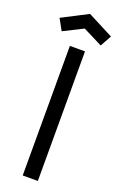

<svg xmlns="http://www.w3.org/2000/svg" viewBox="-211 -1035 679 1083"><g transform="rotate(20 128.5 -493.0)"><path d="M11.2 -839.4 -25.9 -906.7 128.4 -986.3 282.7 -906.7 245.6 -839.4 128.4 -898.4ZM83 0V-777.8H173.8V0Z"/></g></svg>

Font: Voltaire
Style: Regular
Weight: 400
Designer: Yvonne Schttler
Foundry: Yvonne Schttler
Version: Version 1.003